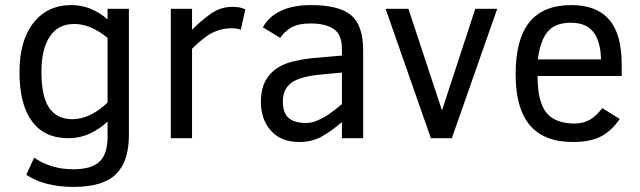

<svg xmlns="http://www.w3.org/2000/svg" viewBox="-20 -547 2532 760"><path d="M490.2 -11.2Q490.2 91.8 439.2 142.3Q388.2 192.9 270 192.9Q157.2 192.9 84 145L115.2 77.1Q181.2 123 270 123Q341.8 123 373.8 93Q405.8 63 405.8 -5.9V-65.9Q377 -38.1 336.9 -19Q296.9 0 250 0Q155.8 0 106.4 -67.1Q57.1 -134.3 57.1 -261.2Q57.1 -386.2 112.3 -456.5Q167.5 -526.9 263.2 -526.9Q340.8 -526.9 405.8 -470.2V-512.2H490.2ZM405.8 -397Q338.9 -452.1 273.9 -452.1Q210 -452.1 177 -402.3Q144 -352.5 144 -263.2Q144 -164.6 174.8 -119.9Q205.6 -75.2 266.1 -75.2Q336.4 -75.2 405.8 -141.1Z M933.1 -429.2Q919.4 -435.1 894 -435.1Q856.4 -435.1 821.5 -417.7Q786.6 -400.4 740.2 -354V0H656.2V-512.2H740.2V-429.2Q775.4 -464.8 814.2 -492.4Q853 -520 900.4 -520Q932.1 -520 951.2 -509.8Z M1333.5 0V-64Q1294.4 -29.8 1254.9 -7.3Q1215.3 15.1 1165.5 15.1Q1092.3 15.1 1052.5 -29.5Q1012.7 -74.2 1012.7 -144Q1012.7 -196.8 1033.4 -231.7Q1054.2 -266.6 1093.5 -286.9Q1132.8 -307.1 1207.5 -315.9L1333.5 -327.1V-352.1Q1333.5 -411.1 1300.5 -432.6Q1267.6 -454.1 1209.5 -454.1Q1157.7 -454.1 1129.6 -436Q1101.6 -418 1089.4 -397L1020.5 -439Q1043.9 -481.4 1092 -504.2Q1140.1 -526.9 1211.4 -526.9Q1321.8 -526.9 1369.6 -486.8Q1417.5 -446.8 1417.5 -348.1V0ZM1333.5 -259.8 1251.5 -252Q1168 -244.6 1133.8 -219.5Q1099.6 -194.3 1099.6 -146Q1099.6 -100.1 1122.6 -80.1Q1145.5 -60.1 1191.4 -60.1Q1210.4 -60.1 1229 -67.1Q1247.6 -74.2 1265.6 -84.7Q1283.7 -95.2 1300.5 -108.6Q1317.4 -122.1 1333.5 -134.8Z M1768.6 0H1685.5L1506.3 -512.2H1596.7L1729.5 -109.9L1861.3 -512.2H1948.2Z M2107.9 -246.1Q2107.9 -144.5 2142.6 -101.3Q2177.2 -58.1 2253.9 -58.1Q2288.1 -58.1 2314 -72.5Q2339.8 -86.9 2363.8 -119.1L2433.1 -76.2Q2403.8 -32.2 2361.8 -8.5Q2319.8 15.1 2248 15.1Q2133.8 15.1 2077.4 -51.3Q2021 -117.7 2021 -252Q2021 -392.6 2075.9 -459.7Q2130.9 -526.9 2241.7 -526.9Q2341.3 -526.9 2391.1 -469.5Q2440.9 -412.1 2440.9 -293V-246.1ZM2358.9 -312Q2357.9 -380.9 2329.8 -418.9Q2301.8 -457 2238.8 -457Q2178.7 -457 2148.7 -422.6Q2118.7 -388.2 2108.9 -312Z"/></svg>

Font: Lorenzo Sans
Style: Regular
Weight: 400
Foundry: Intel Corporation
Version: Version 1.00; ttfautohint (v1.5)